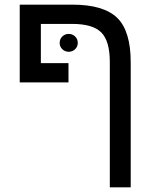

<svg xmlns="http://www.w3.org/2000/svg" viewBox="-20 -619 663 827"><path d="M65 -599H292Q426 -599 485 -542Q543 -485 543 -351V188H453V-352Q453 -442 416.5 -479Q380 -516 291 -516H156V-347H275V-264H65ZM237 -434Q237 -451 248.5 -462Q260 -473 276 -473Q292 -473 303.5 -462Q315 -451 315 -434Q315 -418 303.5 -407Q292 -396 276 -396Q260 -396 248.5 -407Q237 -418 237 -434Z"/></svg>

Font: Libra Sans
Style: Regular
Weight: 400
Foundry: Context Ltd
Version: Version 1.002